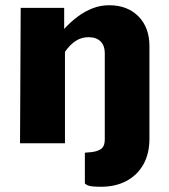

<svg xmlns="http://www.w3.org/2000/svg" viewBox="-20 -547 647 733"><path d="M366 166Q324 166 314 160.2Q304 154.5 304 153.5V36L332 33.5Q357.5 29.5 368.8 19.2Q380 9 380 -14V-345Q380 -372.5 364 -388.8Q348 -405 318 -405Q291 -405 269 -390.8Q247 -376.5 228 -349V0H56.5L59 -517H225V-436.5Q250 -464 277.5 -484.2Q305 -504.5 334.8 -515.8Q364.5 -527 397 -527Q466.5 -527 508.5 -484.5Q550.5 -442 550.5 -371V-17.5Q550.5 39.5 527.5 80.5Q504.5 121.5 462.8 143.8Q421 166 366 166Z"/></svg>

Font: Public Sans Thin ExtraBold
Style: Regular
Weight: 800
Version: Version 1.007